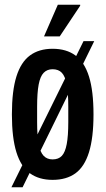

<svg xmlns="http://www.w3.org/2000/svg" viewBox="-20 -744 444 807"><path d="M201 12Q144 12 106 -15.5Q68 -43 49 -104Q30 -165 30 -263Q30 -362 49 -422.5Q68 -483 106 -511Q144 -539 201 -539Q259 -539 297 -511Q335 -483 354 -422.5Q373 -362 373 -263Q373 -165 354 -104Q335 -43 297 -15.5Q259 12 201 12ZM201 -74Q226 -74 240 -89Q254 -104 260.5 -138.5Q267 -173 267 -231V-295Q267 -354 260.5 -388.5Q254 -423 240 -438Q226 -453 201 -453Q178 -453 163.5 -438Q149 -423 142.5 -388.5Q136 -354 136 -295V-231Q136 -173 142.5 -138.5Q149 -104 163.5 -89Q178 -74 201 -74ZM28 43 331 -571H376L75 43ZM165 -591 223 -724H317V-720L231 -591Z"/></svg>

Font: Archivo ExtraCondensed SemiBold
Style: Regular
Weight: 600
Width: 2
Designer: Hector Gatti
Foundry: Omnibus-Type
Version: Version 2.001